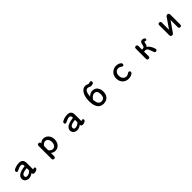

<svg xmlns="http://www.w3.org/2000/svg" viewBox="689 -3105 5622 5622"><g transform="rotate(-45 3500.0 -293.5)"><path d="M404 28Q357 28 321 9Q285 -10 265 -43Q245 -76 245 -116Q245 -201 327.5 -251.5Q410 -302 572 -319V-337Q572 -378 556 -396.5Q540 -415 505 -415Q445 -415 348 -363Q328 -353 315 -353Q294 -353 283 -365.5Q272 -378 272 -401Q272 -436 315 -456Q410 -506 524 -506Q600 -506 639 -465.5Q678 -425 679 -347V-97Q679 -79 681 -74L695 -81Q712 -91 724 -91Q744 -91 754.5 -80Q765 -69 765 -49Q765 -29 746.5 -11.5Q728 6 697.5 17Q667 28 634 28Q604 28 588 14.5Q572 1 572 -24V-36Q491 28 404 28ZM419 -59Q496 -59 568 -132Q570 -134 571 -134Q572 -134 572 -133V-236Q461 -226 407 -197.5Q353 -169 353 -121Q353 -88 368.5 -73.5Q384 -59 419 -59Z M1527 -506Q1587 -506 1638 -474Q1689 -442 1719 -384Q1749 -326 1749 -252Q1749 -178 1719.5 -119.5Q1690 -61 1639.5 -28.5Q1589 4 1527 4Q1448 4 1388 -50V80Q1388 142 1333 142Q1278 142 1278 80V-452Q1278 -478 1292.5 -492Q1307 -506 1334 -506Q1360 -506 1374 -493Q1388 -480 1388 -456V-444Q1452 -506 1527 -506ZM1514 -86Q1548 -86 1576 -106.5Q1604 -127 1621 -165Q1638 -203 1638 -253Q1638 -327 1603 -370.5Q1568 -414 1513 -414Q1484 -414 1455 -398Q1426 -382 1407 -358Q1388 -334 1388 -311V-176Q1388 -157 1406.5 -136Q1425 -115 1454.5 -100.5Q1484 -86 1514 -86Z M2404 28Q2357 28 2321 9Q2285 -10 2265 -43Q2245 -76 2245 -116Q2245 -201 2327.5 -251.5Q2410 -302 2572 -319V-337Q2572 -378 2556 -396.5Q2540 -415 2505 -415Q2445 -415 2348 -363Q2328 -353 2315 -353Q2294 -353 2283 -365.5Q2272 -378 2272 -401Q2272 -436 2315 -456Q2410 -506 2524 -506Q2600 -506 2639 -465.5Q2678 -425 2679 -347V-97Q2679 -79 2681 -74L2695 -81Q2712 -91 2724 -91Q2744 -91 2754.5 -80Q2765 -69 2765 -49Q2765 -29 2746.5 -11.5Q2728 6 2697.5 17Q2667 28 2634 28Q2604 28 2588 14.5Q2572 1 2572 -24V-36Q2491 28 2404 28ZM2419 -59Q2496 -59 2568 -132Q2570 -134 2571 -134Q2572 -134 2572 -133V-236Q2461 -226 2407 -197.5Q2353 -169 2353 -121Q2353 -88 2368.5 -73.5Q2384 -59 2419 -59Z M3362 -252Q3372 -157 3407 -111.5Q3442 -66 3504 -66Q3572 -66 3604.5 -107Q3637 -148 3637 -234Q3637 -313 3609 -350.5Q3581 -388 3522 -388Q3484 -388 3446.5 -365Q3409 -342 3385 -311Q3361 -280 3361 -258ZM3487 -729Q3522 -729 3572 -708Q3600 -697 3609 -697Q3618 -697 3638 -705Q3661 -715 3672 -715Q3695 -715 3706.5 -701.5Q3718 -688 3718 -664Q3718 -633 3689 -617Q3660 -601 3605 -601Q3586 -601 3545 -619Q3511 -634 3488 -634Q3435 -634 3404.5 -577Q3374 -520 3364 -401Q3440 -482 3533 -482Q3592 -482 3641 -453.5Q3690 -425 3718.5 -368.5Q3747 -312 3747 -233Q3747 -153 3716.5 -94Q3686 -35 3631.5 -3.5Q3577 28 3506 28Q3248 28 3248 -337Q3248 -450 3278 -539Q3308 -628 3362 -678.5Q3416 -729 3487 -729Z M4721 -407Q4721 -355 4672 -355Q4657 -355 4632 -374Q4586 -410 4532 -410Q4471 -410 4431 -364Q4391 -318 4391 -239Q4391 -187 4410.5 -148.5Q4430 -110 4463 -89Q4496 -68 4537 -68Q4589 -68 4640 -106Q4658 -119 4674 -119Q4698 -119 4711 -105.5Q4724 -92 4724 -68Q4724 -46 4698 -23.5Q4672 -1 4629 13.5Q4586 28 4536 28Q4461 28 4402.5 -7Q4344 -42 4311.5 -102.5Q4279 -163 4279 -238Q4279 -313 4313 -374Q4347 -435 4406.5 -470.5Q4466 -506 4541 -506Q4589 -506 4630.5 -491.5Q4672 -477 4696.5 -453.5Q4721 -430 4721 -407Z M5498 -323Q5511 -340 5532 -431Q5552 -506 5619 -506Q5659 -506 5688 -489Q5717 -472 5717 -448Q5717 -404 5674 -404Q5664 -404 5651 -412Q5640 -417 5634 -417Q5629 -417 5625.5 -412Q5622 -407 5619 -394Q5607 -330 5596 -303Q5585 -276 5560 -263Q5602 -244 5637 -195.5Q5672 -147 5692.5 -95Q5713 -43 5713 -20Q5713 3 5699 15.5Q5685 28 5660 28Q5632 28 5619 9Q5614 2 5604.5 -23Q5595 -48 5584 -81Q5557 -162 5536 -186Q5523 -203 5504 -211Q5485 -219 5456 -219H5414V-28Q5414 -1 5400 13.5Q5386 28 5359 28Q5332 28 5318 13.5Q5304 -1 5304 -28V-449Q5304 -476 5318 -491Q5332 -506 5359 -506Q5386 -506 5400 -491Q5414 -476 5414 -449V-304H5450Q5468 -304 5479.5 -308.5Q5491 -313 5498 -323Z M6616 -323Q6615 -323 6612 -317L6396 -6Q6374 28 6337 28Q6306 28 6290.5 10.5Q6275 -7 6275 -39V-450Q6275 -477 6289 -491.5Q6303 -506 6329 -506Q6355 -506 6369 -491.5Q6383 -477 6383 -450V-164Q6383 -154 6384 -154Q6385 -154 6386 -155.5Q6387 -157 6389 -161L6604 -472Q6626 -506 6663 -506Q6694 -506 6709.5 -488.5Q6725 -471 6725 -438V-27Q6725 -1 6711 13.5Q6697 28 6672 28Q6646 28 6632 13.5Q6618 -1 6618 -27V-313Q6618 -319 6618 -321Q6618 -323 6616 -323Z"/></g></svg>

Font: 寒蝉全圆体 Bold
Style: Regular
Weight: 700
Designer: Warren2060
      Designed by Motoya company      

      [Varela Round]
      Joe Prince(Latin component); Avraham Cornf
Foundry: ChillType
Version: Version 3.200